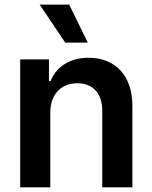

<svg xmlns="http://www.w3.org/2000/svg" viewBox="-20 -799 650 819"><path d="M194.6 0H66.1V-545.5H188.9V-452.8H195.3Q204.5 -475.5 219.6 -494Q234.7 -512.4 255.3 -525.4Q275.9 -538.4 301.7 -545.5Q327.4 -552.6 358 -552.6Q400.2 -552.6 434.7 -538.9Q469.1 -525.2 493.6 -498.9Q518.1 -472.7 531.4 -434.5Q544.7 -396.3 544.7 -347.3V0H416.2V-327.4Q416.2 -354.8 408.9 -376.4Q401.6 -398.1 388 -413Q374.3 -427.9 354.6 -435.9Q334.9 -443.9 310 -443.9Q284.4 -443.9 263.3 -435.5Q242.2 -427.2 226.9 -411.2Q211.6 -395.2 203.1 -372.2Q194.6 -349.1 194.6 -319.6ZM149.1 -779.5H275.2L354.4 -617.2H258.2Z"/></svg>

Font: Interop SemBd
Style: Regular
Weight: 600
Designer: Rasmus Andersson, Google, Jang Haemin
Foundry: jhaemin
Version: Version 1.008